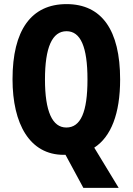

<svg xmlns="http://www.w3.org/2000/svg" viewBox="-20 -745 646 935"><path d="M565 -358C565 -599 475 -725 304 -725C132 -725 41 -598 41 -359C41 -141 125 9 290 9C293 9 297 9 299 9L386 170H558L439 -26C521 -79 565 -192 565 -358ZM199 -358C199 -514 234 -593 304 -593C372 -593 406 -518 406 -358C406 -199 373 -124 303 -124C235 -124 199 -202 199 -358Z"/></svg>

Font: Noto Sans Georgian ExtraCondensed ExtraBold
Style: Regular
Weight: 800
Width: 2
Designer: Monotype Design Team, Akaki Razmadze
Foundry: Google LLC
Version: Version 2.005